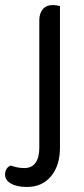

<svg xmlns="http://www.w3.org/2000/svg" viewBox="-80 -536 334 762"><path d="M-60 157Q-60 144 -54 134.5Q-48 125 -37 121Q-11 131 17 131Q46 131 61 110Q76 89 76 50V-455Q76 -483 90 -499.5Q104 -516 130 -516Q143 -516 158 -512V50Q158 121 122.5 163.5Q87 206 27 206Q-13 206 -36.5 192.5Q-60 179 -60 157Z"/></svg>

Font: Thasadith
Style: Bold
Weight: 700
Designer: Cadson Demak Co.,Ltd.
Foundry: Cadson Demak Co.,Ltd.
Version: Version 1.000; ttfautohint (v1.6)